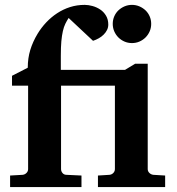

<svg xmlns="http://www.w3.org/2000/svg" viewBox="-20 -760 720 780"><path d="M377.9 0V-46.9L424.8 -49.8Q434.1 -50.8 440.4 -57.4Q446.8 -64 446.8 -73.2V-412.1H228V-73.2Q228 -64 234.1 -56.9Q240.2 -49.8 250 -49.8L311 -46.9V0H21V-46.9L71.8 -49.8Q81.1 -50.8 87.6 -57.4Q94.2 -64 94.2 -73.2V-412.1H28.8V-452.1L92.8 -484.9Q92.8 -523.4 103 -557.1Q113.3 -590.8 132.8 -623Q147.9 -647.9 168 -669.2Q188 -690.4 212.2 -706.3Q236.3 -722.2 264.4 -731.2Q292.5 -740.2 324.2 -740.2Q338.9 -740.2 355.7 -735.6Q372.6 -731 387 -721.4Q401.4 -711.9 410.6 -696.5Q419.9 -681.2 419.9 -660.2Q419.9 -648.4 414.8 -638.2Q409.7 -627.9 401.1 -619.4Q392.6 -610.8 381.3 -604.5Q370.1 -598.1 357.9 -594.2L258.8 -687Q251.5 -675.8 245.4 -663.3Q239.3 -650.9 235.4 -633.5Q231.4 -616.2 229.2 -592.3Q227.1 -568.4 227.1 -534.2V-476.1H487.8L528.8 -501H580.1V-73.2Q580.1 -64 586.9 -57.4Q593.8 -50.8 603 -49.8L650.9 -46.9V0ZM594.2 -663.1Q594.2 -647 588.1 -632.8Q582 -618.7 571.3 -607.9Q560.5 -597.2 546.4 -591.1Q532.2 -585 516.1 -585Q500 -585 485.8 -591.1Q471.7 -597.2 460.9 -607.9Q450.2 -618.7 444.1 -632.8Q438 -647 438 -663.1Q438 -679.2 444.1 -693.4Q450.2 -707.5 460.9 -717.8Q471.7 -728 485.8 -734.1Q500 -740.2 516.1 -740.2Q532.2 -740.2 546.4 -734.1Q560.5 -728 571.3 -717.8Q582 -707.5 588.1 -693.4Q594.2 -679.2 594.2 -663.1Z"/></svg>

Font: Charis SIL APac
Style: Bold
Weight: 700
Foundry: SIL International
Version: Version 5.000